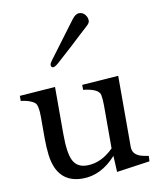

<svg xmlns="http://www.w3.org/2000/svg" viewBox="-86 -835 754 912"><g transform="rotate(-10 291.0 -379.0)"><path d="M270.5 -47.9Q338.9 -47.9 398.4 -107.4V-314Q398.4 -344.2 394.5 -364.7Q388.7 -396.5 313.5 -404.8V-428.7L489.3 -441.4V-98.1Q489.3 -58.1 538.1 -46.9Q551.8 -43.9 566.4 -41.5L564.9 -15.6L404.8 7.3L400.9 -70.8Q328.6 9.8 239.3 9.8Q116.7 9.8 98.6 -127.4Q93.8 -167 93.8 -209.5V-314.9Q93.8 -369.6 79.1 -381.8Q57.1 -399.4 12.7 -404.3V-428.7L184.6 -441.4V-214.8Q184.6 -122.1 203.1 -85.9Q222.2 -47.9 270.5 -47.9ZM193.4 -535.2Q182.1 -535.2 182.1 -547.9Q182.1 -555.2 192.4 -568.8Q202.6 -582.5 221.9 -608.2Q241.2 -633.8 260.7 -660.2Q311 -727.5 322.8 -743.2Q340.3 -766.6 357.4 -766.6Q381.3 -766.6 393.6 -741.2Q397 -733.9 397 -723.4Q397 -712.9 382.6 -700Q368.2 -687 343.3 -664.1Q318.4 -641.1 293.9 -618.2Q238.3 -567.4 220 -551.3Q201.7 -535.2 193.4 -535.2Z"/></g></svg>

Font: RadleyRegular
Style: Regular
Weight: 400
Designer: vernon adams
Foundry: vernon adams
Version: Version 1.000;PS 001.001;hotconv 1.0.56